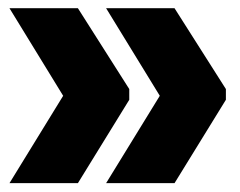

<svg xmlns="http://www.w3.org/2000/svg" viewBox="-20 -472 570 456"><path d="M130 -244.5 2.5 -452.5H165L287 -260.5V-235L165 -37H2.5ZM359.5 -244.5 232 -452.5H394.5L516.5 -260.5V-235L394.5 -37H232Z"/></svg>

Font: Anek Gurmukhi ExtraBold
Style: Regular
Weight: 800
Designer: Sarang Kulkarni (Gurmukhi), Yesha Goshar (Latin)
Foundry: Ek Type
Version: Version 1.003